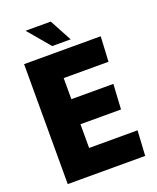

<svg xmlns="http://www.w3.org/2000/svg" viewBox="-163 -999 893 1095"><g transform="rotate(-20 283.5 -452.0)"><path d="M55 -728H520L512 -576H240V-448H495L486 -296H240V-152H534L525 0H55ZM241 -770 128 -904H281L353 -770Z"/></g></svg>

Font: Murecho Thin ExtraBold
Style: Regular
Weight: 800
Version: Version 1.010